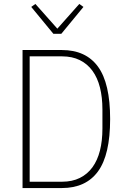

<svg xmlns="http://www.w3.org/2000/svg" viewBox="-20 -951 637 971"><path d="M94 -698H293Q414 -698 475.5 -614Q537 -530 537 -349Q537 -168 475.5 -84Q414 0 293 0H94ZM294 -32Q345 -32 383.5 -51Q422 -70 447.5 -105Q473 -140 485.5 -189.5Q498 -239 498 -301V-397Q498 -459 485.5 -508.5Q473 -558 447.5 -593Q422 -628 383.5 -647Q345 -666 294 -666H130V-32ZM250 -780 138 -916 159 -931 270 -806 381 -931 402 -916 290 -780Z"/></svg>

Font: IBM Plex Sans Cond ExtLt
Style: Regular
Weight: 200
Width: 3
Designer: Mike Abbink, Paul van der Laan, Pieter van Rosmalen
Foundry: Bold Monday
Version: Version 1.3